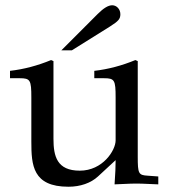

<svg xmlns="http://www.w3.org/2000/svg" viewBox="-20 -697 642 729"><path d="M283 -49C196 -49 183 -104 183 -170V-465L174 -469C123 -448 71 -434 18 -428V-400H55C95 -400 99 -393 99 -327V-159C99 -70 104 12 240 12C285 12 325 -2 352 -27L419 -89C419 -60 418 -44 415 3C482 0 483 0 498 0C512 0 512 0 581 3V-27L540 -30C506 -32 503 -38 503 -102V-465L494 -469C443 -448 391 -434 338 -428V-400H375C415 -400 419 -393 419 -327V-164C419 -126 370 -49 283 -49ZM213 -506H253L397 -596C430 -617 437 -625 437 -643C437 -662 423 -677 406 -677C391 -677 373 -666 351 -644Z"/></svg>

Font: Asana Math
Style: Regular
Weight: 400
Version: Version 000.958